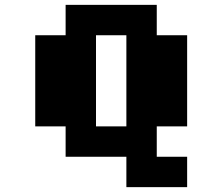

<svg xmlns="http://www.w3.org/2000/svg" viewBox="-20 -645 915 790"><path d="M500 125V0H250V-125H125V-500H250V-625H625V-500H750V-125H625V0H750V125ZM375 -125H500V-500H375Z"/></svg>

Font: Silkscreen
Style: Bold
Weight: 700
Designer: Jason Kottke
Foundry: Jason Kottke
Version: Version 1.001; ttfautohint (v1.8.4.7-5d5b)